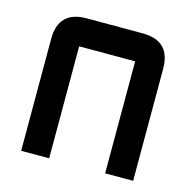

<svg xmlns="http://www.w3.org/2000/svg" viewBox="-79 -567 647 647"><g transform="rotate(15 244.0 -244.0)"><path d="M341.8 -390.6H146.5V0H48.8V-390.6Q48.8 -488.3 146.5 -488.3H341.8Q439.5 -488.3 439.5 -390.6V0H341.8Z"/></g></svg>

Font: BabelStone Runic Byrhtferth
Style: Regular
Weight: 400
Designer: Andrew West
Foundry: BabelStone
Version: Version 7.004;November 9, 2023